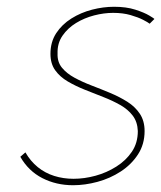

<svg xmlns="http://www.w3.org/2000/svg" viewBox="-20 -531 476 567"><path d="M422 -461 436 -475Q436 -476 421 -485Q406 -494 379.5 -502.5Q353 -511 317 -511Q285 -511 252 -502.5Q219 -494 191 -476.5Q163 -459 146 -433Q129 -407 129 -372Q129 -343 143 -323.5Q157 -304 180 -290.5Q203 -277 230.5 -266Q258 -255 285 -244.5Q312 -234 335 -221Q358 -208 372 -189.5Q386 -171 387 -144Q387 -109 369.5 -83Q352 -57 323.5 -39Q295 -21 262 -12Q229 -3 197 -3Q167 -3 140 -11.5Q113 -20 91.5 -37.5Q70 -55 55 -81L40 -68Q64 -26 105 -5Q146 16 196 16Q231 16 268 6Q305 -4 336.5 -24.5Q368 -45 387.5 -75Q407 -105 407 -144Q407 -174 393 -195Q379 -216 356 -230.5Q333 -245 305.5 -256.5Q278 -268 250.5 -278.5Q223 -289 200 -301.5Q177 -314 163 -331Q149 -348 150 -373Q149 -403 164.5 -425.5Q180 -448 204.5 -463Q229 -478 258 -485.5Q287 -493 314 -493Q343 -493 365.5 -486.5Q388 -480 402.5 -472.5Q417 -465 422 -461Z"/></svg>

Font: Advent Pro Thin
Style: Italic
Weight: 250
Italic angle: -12°
Version: Version 3.000